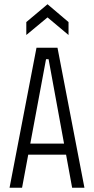

<svg xmlns="http://www.w3.org/2000/svg" viewBox="-20 -885 444 905"><path d="M25 0 152 -660H251L378 0H320L209 -606H197L84 0ZM95 -156V-208H309V-156ZM104 -720V-781L204 -865L303 -781V-720L204 -803Z"/></svg>

Font: Bricolage Grotesque 24pt Condensed ExtraLight
Style: Regular
Weight: 250
Width: 3
Designer: Mathieu Triay
Foundry: Atelier Triay
Version: Version 1.001;gftools[0.9.33.dev8+g029e19f]